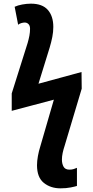

<svg xmlns="http://www.w3.org/2000/svg" viewBox="-20 -788 510 1048"><path d="M310 240Q256 240 219 210Q182 180 182 114Q182 91 187 63.5Q192 36 200 11L274 -244L44 -183V-278L131 -554Q137 -575 140.5 -593.5Q144 -612 144 -631Q144 -648 135.5 -656.5Q127 -665 115 -665Q107 -665 96.5 -662Q86 -659 79 -653L60 -751Q77 -759 101.5 -763.5Q126 -768 149 -768Q211 -768 241 -734Q271 -700 271 -641Q271 -614 265.5 -586Q260 -558 251 -528L190 -331L425 -395L426 -304L333 7Q326 28 322 47Q318 66 318 83Q318 106 327 122Q336 138 359 138Q373 138 383 134.5Q393 131 400 128V227Q391 230 366.5 235Q342 240 310 240Z"/></svg>

Font: Noto Sans Condensed
Style: Bold
Weight: 700
Width: 3
Designer: Monotype Design Team
Foundry: Monotype Imaging Inc.
Version: Version 2.013; ttfautohint (v1.8.4.7-5d5b)